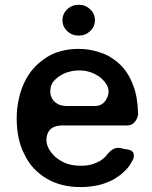

<svg xmlns="http://www.w3.org/2000/svg" viewBox="-20 -759 627 791"><path d="M304.7 -612.3Q276.4 -612.3 256.8 -630.9Q237.3 -649.4 237.3 -675.8Q237.3 -702.1 256.8 -720.7Q276.4 -739.3 304.7 -739.3Q332 -739.3 351.6 -720.7Q371.1 -702.1 371.1 -675.8Q371.1 -649.4 351.6 -630.9Q332 -612.3 304.7 -612.3ZM503.9 -242.2Q525.4 -242.2 537.1 -258.8Q548.8 -275.4 548.8 -291Q548.8 -292 548.8 -292Q547.9 -326.2 543 -354.5Q538.1 -383.8 528.3 -408.2Q518.6 -434.6 504.9 -456.1Q491.2 -477.5 473.6 -494.1Q456.1 -510.7 436.5 -522.5Q417 -535.2 394.5 -542Q373 -549.8 350.6 -553.7Q328.1 -557.6 304.7 -557.6Q265.6 -557.6 232.4 -548.8Q198.2 -540 169.9 -521.5Q141.6 -502.9 119.1 -478.5Q96.7 -453.1 81.1 -420.9Q65.4 -388.7 57.6 -351.6Q48.8 -313.5 48.8 -271.5Q48.8 -228.5 56.6 -191.4Q64.5 -153.3 81.1 -122.1Q96.7 -89.8 119.1 -65.4Q142.6 -41 171.9 -23.4Q201.2 -5.9 236.3 2.9Q270.5 11.7 311.5 11.7Q341.8 11.7 369.1 6.8Q395.5 2.9 418.9 -6.8Q443.4 -15.6 462.9 -29.3Q482.4 -42 498 -58.6Q506.8 -67.4 513.7 -77.1Q520.5 -87.9 526.4 -98.6Q534.2 -113.3 530.3 -127Q525.4 -139.6 508.8 -142.6Q500 -144.5 491.2 -145.5Q481.4 -147.5 473.6 -149.4Q459 -151.4 446.3 -144.5Q433.6 -137.7 423.8 -125Q420.9 -121.1 418 -118.2Q415 -114.3 412.1 -111.3Q402.3 -102.5 391.6 -95.7Q380.9 -89.8 368.2 -85Q355.5 -80.1 341.8 -78.1Q328.1 -76.2 312.5 -76.2Q289.1 -76.2 268.6 -81.1Q248 -85.9 230.5 -96.7Q218.8 -103.5 208 -112.3Q198.2 -122.1 189.5 -132.8Q163.1 -168.9 174.8 -205.1Q186.5 -242.2 238.3 -242.2Q238.3 -242.2 239.3 -242.2Q305.7 -242.2 371.1 -242.2Q437.5 -242.2 503.9 -242.2ZM226.6 -446.3Q244.1 -458 263.7 -462.9Q283.2 -468.8 305.7 -468.8Q327.1 -468.8 344.7 -463.9Q363.3 -459 378.9 -449.2Q384.8 -446.3 389.6 -442.4Q395.5 -438.5 400.4 -433.6Q438.5 -397.5 422.9 -360.4Q408.2 -322.3 371.1 -322.3Q333 -322.3 256.8 -322.3Q237.3 -322.3 222.7 -328.1Q209 -335 200.2 -344.7Q184.6 -364.3 187.5 -389.6Q189.5 -416 210 -433.6Q210 -433.6 210 -433.6Q213.9 -437.5 217.8 -440.4Q221.7 -443.4 226.6 -446.3Z"/></svg>

Font: DeepSea
Style: Medium
Weight: 500
Designer: Stem
Version: Version 3.019;git-0a5106e0b